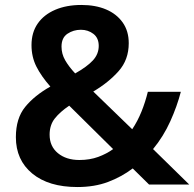

<svg xmlns="http://www.w3.org/2000/svg" viewBox="-20 -744 784 774"><path d="M308 -724Q365 -724 407.5 -706Q450 -688 474.5 -653.5Q499 -619 499 -570Q499 -503 458 -457Q417 -411 356 -375L513 -223Q535 -256 550.5 -294.5Q566 -333 576 -374H709Q694 -316 666.5 -255Q639 -194 597 -143L743 0H581L515 -65Q470 -31 415.5 -10.5Q361 10 292 10Q176 10 110 -44.5Q44 -99 44 -191Q44 -267 81.5 -313Q119 -359 183 -395Q146 -437 126.5 -476Q107 -515 107 -562Q107 -613 132 -649Q157 -685 202.5 -704.5Q248 -724 308 -724ZM259 -318Q222 -293 201 -266.5Q180 -240 180 -201Q180 -154 213.5 -126.5Q247 -99 300 -99Q342 -99 376 -111.5Q410 -124 436 -143ZM306 -624Q276 -624 252 -608Q228 -592 228 -556Q228 -527 242.5 -501.5Q257 -476 283 -448Q331 -475 354.5 -500.5Q378 -526 378 -559Q378 -591 356.5 -607.5Q335 -624 306 -624Z"/></svg>

Font: Noto Sans Sora Sompeng SemiBold
Style: Regular
Weight: 600
Version: Version 2.101